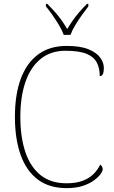

<svg xmlns="http://www.w3.org/2000/svg" viewBox="-20 -961 590 991"><path d="M324 10Q234 10 175 -34.5Q116 -79 86.5 -161.5Q57 -244 57 -358Q57 -473 87.5 -555Q118 -637 177.5 -680.5Q237 -724 324 -724Q394 -724 436 -707Q478 -690 497 -664Q516 -638 516 -610Q516 -590 511 -579Q506 -568 495 -568Q495 -609 479.5 -638.5Q464 -668 426 -683.5Q388 -699 318 -699Q242 -699 190 -657Q138 -615 111.5 -538.5Q85 -462 85 -358Q85 -253 111 -176Q137 -99 189.5 -57Q242 -15 323 -15Q373 -15 407 -28Q441 -41 463 -63Q485 -85 497 -111Q504 -107 507 -100.5Q510 -94 510 -86Q510 -78 499 -62.5Q488 -47 465 -30Q442 -13 407 -1.5Q372 10 324 10ZM309 -781Q301 -804 285 -830.5Q269 -857 251 -883Q233 -909 217 -928V-941H224Q249 -916 266.5 -896Q284 -876 298 -856Q312 -836 327 -811Q342 -836 356 -856Q370 -876 387 -896Q404 -916 429 -941H436V-928Q421 -909 402.5 -883Q384 -857 368 -830.5Q352 -804 344 -781Z"/></svg>

Font: Noto Serif Khmer Thin
Style: Regular
Weight: 250
Version: Version 2.003